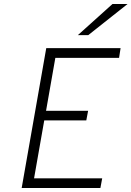

<svg xmlns="http://www.w3.org/2000/svg" viewBox="-20 -941 658 961"><path d="M88.5 0 211.5 -700H583.5L576 -651.5H257L210.5 -386.5H421L412 -338.5H201.5L150.5 -48.5H491.5L482.5 0ZM369.5 -765 543 -921H618.5L421.5 -765Z"/></svg>

Font: Overpass ExtraLight
Style: Italic
Weight: 250
Italic angle: -10°
Designer: Delve Withrington, Dave Bailey, Thomas Jockin
Foundry: Delve Fonts LLC
Version: Version 4.000